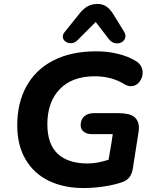

<svg xmlns="http://www.w3.org/2000/svg" viewBox="-20 -939 780 969"><path d="M67 -306Q67 -420 114 -504.5Q161 -589 250.5 -634.5Q340 -680 465 -680Q523 -680 574.5 -667.5Q626 -655 664 -632Q682 -622 691 -606Q700 -590 700 -573Q700 -546 683 -525Q666 -504 641 -504Q624 -504 608 -514Q544 -554 458 -554Q344 -554 281.5 -489Q219 -424 219 -312Q219 -212 271 -163Q323 -114 422 -114Q471 -114 528 -133Q546 -234 549 -262H448Q420 -261 403.5 -273.5Q387 -286 387 -307Q387 -335 405 -351.5Q423 -368 455 -368H575Q634 -368 657.5 -349Q681 -330 681 -294Q681 -280 678 -265L650 -86Q645 -59 632 -43Q619 -27 595 -19Q553 -5 502 2.5Q451 10 401 10Q302 10 226.5 -26.5Q151 -63 109 -134.5Q67 -206 67 -306ZM337 -721Q321 -721 309 -730.5Q297 -740 297 -754Q297 -767 307 -778L384 -874Q403 -897 424 -908Q445 -919 472 -919Q498 -919 517 -906Q536 -893 552 -867L605 -781Q613 -769 613 -756Q613 -741 600.5 -730.5Q588 -720 571 -720Q546 -720 529 -742L463 -828L371 -736Q356 -721 337 -721Z"/></svg>

Font: SN Pro Bold
Style: Bold Italic
Weight: 700
Italic angle: -9°
Designer: Tobias Whetton
Foundry: Supernotes
Version: Version 1.003